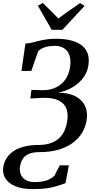

<svg xmlns="http://www.w3.org/2000/svg" viewBox="-50 -1011 638 1288"><path d="M169 257.5Q98.5 257.5 52.8 238.2Q7 219 -13.5 186.2Q-34 153.5 -28.5 112.5Q-24 82 -8.5 54.8Q7 27.5 35.8 6.5Q64.5 -14.5 107.5 -26.5Q150.5 -38.5 210 -38.5Q262.5 -38.5 302.5 -55.5Q342.5 -72.5 368 -108.8Q393.5 -145 401.5 -202Q408 -249.5 394.8 -283.8Q381.5 -318 343.8 -336.8Q306 -355.5 239 -355L153.5 -350L161 -408L238 -406Q268.5 -405.5 298 -414Q327.5 -422.5 353.2 -441.5Q379 -460.5 396.8 -491Q414.5 -521.5 420.5 -565Q426.5 -611.5 415 -642.2Q403.5 -673 378.2 -688.2Q353 -703.5 318.5 -703.5Q278 -703.5 248 -693Q218 -682.5 205.5 -666L160 -535H94L120.5 -718.5Q142 -720 163 -724.8Q184 -729.5 207.5 -735.8Q231 -742 260 -746.5Q289 -751 326 -751Q403.5 -751 454.8 -730.8Q506 -710.5 528.8 -671.8Q551.5 -633 543.5 -577Q538 -535 517.5 -502.8Q497 -470.5 467.5 -447Q438 -423.5 404 -409Q370 -394.5 337.5 -389.5Q408.5 -389 454 -366Q499.5 -343 519.2 -303Q539 -263 532 -211Q525.5 -162.5 501.8 -122.2Q478 -82 438 -52.5Q398 -23 342.2 -6.8Q286.5 9.5 215 9.5Q167 9.5 139.5 23.2Q112 37 99.8 59.5Q87.5 82 84 108Q80 134.5 89.2 158Q98.5 181.5 121.5 196Q144.5 210.5 183 210.5Q216.5 210.5 242.2 205Q268 199.5 286 189.5Q304 179.5 315 168L351 98H412L389.5 217.5Q358.5 230.5 306.5 244Q254.5 257.5 169 257.5ZM297 -811 204 -972.5 237 -991Q263.5 -965.5 290 -939.2Q316.5 -913 342 -886.5Q376 -913 412.8 -938.8Q449.5 -964.5 487.5 -990.5L517.5 -971.5L368.5 -811Z"/></svg>

Font: Merriweather 60pt Medium
Style: Italic
Weight: 500
Italic angle: -7.8°
Version: Version 2.101